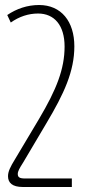

<svg xmlns="http://www.w3.org/2000/svg" viewBox="-20 -514 353 767"><path d="M267 233V199H80C58 199 51 194 51 181C51 170 58 158 72 136L165 -21C236 -140 277 -229 277 -329C277 -428 225 -494 136 -494C89 -494 46 -479 9 -454L23 -424C57 -448 94 -460 132 -460C197 -460 238 -413 238 -328C238 -239 206 -157 136 -39L40 122C21 153 12 171 12 190C12 216 29 233 71 233Z"/></svg>

Font: Noto Sans Armenian Condensed ExtraLight
Style: Regular
Weight: 200
Width: 3
Designer: Monotype Design Team
Foundry: Monotype Imaging Inc.
Version: Version 2.008